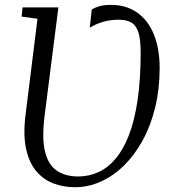

<svg xmlns="http://www.w3.org/2000/svg" viewBox="-20 -774 718 804"><path d="M294 10Q245 10 203 -6.2Q161 -22.5 131.2 -58Q101.5 -93.5 89 -151.8Q76.5 -210 87 -293.5L137 -695.5L70.5 -704.5L74.5 -743H224.5L166.5 -287Q155 -193.5 168.8 -138.2Q182.5 -83 218.5 -59Q254.5 -35 307 -35Q351.5 -35 391.2 -52.8Q431 -70.5 463.5 -108.8Q496 -147 519.8 -208Q543.5 -269 556.2 -355Q569 -441 569 -554Q569 -607.5 559.8 -637.5Q550.5 -667.5 530.2 -679.5Q510 -691.5 477 -691.5Q443 -691.5 412.5 -682.8Q382 -674 356 -658L364 -733.5Q375 -741.5 394.5 -747.5Q414 -753.5 445.5 -753.5Q508.5 -753.5 554.2 -721.5Q600 -689.5 624.2 -630Q648.5 -570.5 648.5 -488.5Q648.5 -401 630 -324.8Q611.5 -248.5 577.8 -186.8Q544 -125 499.5 -81.2Q455 -37.5 402.5 -13.8Q350 10 294 10Z"/></svg>

Font: Merriweather 28pt Light
Style: Italic
Weight: 300
Italic angle: -7.8°
Version: Version 2.101